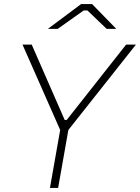

<svg xmlns="http://www.w3.org/2000/svg" viewBox="-20 -918 684 938"><path d="M224 0H264L314 -283L644 -700H596L306 -332H296L135 -700H90L274 -283ZM214 -777H262L389 -867H407L501 -777H548L430 -898H376Z"/></svg>

Font: Fixel Display 20240404 ExLight
Style: Italic
Weight: 200
Italic angle: -10°
Designer: AlfaBravo + MacPaw
Foundry: Kyrylo Tkachov, Marchela Mozhyna, Serhii Makarenko, Maria Weinstein, Zakhar Kryvoshyya
Version: Version 1.211;Glyphs 3.2 (3225)